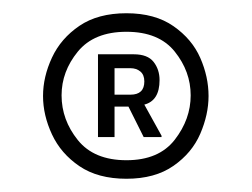

<svg xmlns="http://www.w3.org/2000/svg" viewBox="-20 -720 380 290"><path d="M45 -575Q45 -604 58.5 -633Q72 -662 100 -681Q128 -700 171 -700Q214 -700 242 -680.5Q270 -661 282.5 -632.5Q295 -604 295 -575Q295 -547 282.5 -518Q270 -489 242 -469.5Q214 -450 171 -450Q128 -450 100 -469Q72 -488 58.5 -517Q45 -546 45 -575ZM268 -576Q268 -612 244 -642Q220 -672 171 -672Q122 -672 97.5 -642Q73 -612 73 -576Q73 -539 97.5 -508.5Q122 -478 171 -478Q220 -478 244 -509Q268 -540 268 -576ZM182 -638Q203 -638 212 -626.5Q221 -615 221 -599Q221 -568 198 -562L224 -515V-513H197L174 -559H153V-513H128V-638ZM198 -597Q198 -607 192 -612Q186 -617 177 -617H153V-577H177Q198 -577 198 -597Z"/></svg>

Font: Lopes Sans Light
Style: Regular
Weight: 300
Designer: Gabriel Lam, Diego Maldonado
Foundry: TypeRant, Foresti Design
Version: Version 4.000